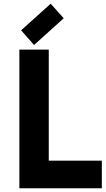

<svg xmlns="http://www.w3.org/2000/svg" viewBox="-20 -1001 566 1021"><path d="M249.5 -981.4 318.8 -903.8 161.1 -761.7 92.3 -839.8ZM83 0V-737.3H239.3V-146.5H521.5V0Z"/></svg>

Font: New Shape
Style: Bold
Weight: 700
Designer: Wojciech Kalinowski "wmk69" (wmk69@o2.pl)
Foundry: Wojciech Kalinowski "wmk69" (wmk69@o2.pl)
Version: Version 2.1.1; 2021-05-14